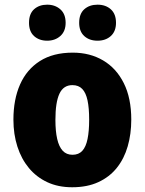

<svg xmlns="http://www.w3.org/2000/svg" viewBox="-20 -787 617 817"><path d="M538.6 -277.8Q538.6 -216.8 523.4 -164.3Q508.3 -111.8 477.1 -72.8Q445.8 -33.7 398.4 -12Q351.1 9.8 287.1 9.8Q227.5 9.8 181.4 -11.7Q135.3 -33.2 103 -72Q70.8 -110.8 54 -163.3Q37.1 -215.8 37.1 -277.8Q37.1 -363.8 65.4 -427.7Q93.8 -491.7 149.9 -527.3Q206.1 -563 289.6 -563Q362.8 -563 418.9 -529.8Q475.1 -496.6 506.8 -433.1Q538.6 -369.6 538.6 -277.8ZM215.8 -276.9Q215.8 -228.5 223.4 -195.6Q231 -162.6 246.8 -145.5Q262.7 -128.4 288.6 -128.4Q314.9 -128.4 330.3 -145.3Q345.7 -162.1 352.5 -195.6Q359.4 -229 359.4 -277.8Q359.4 -327.1 352.5 -359.6Q345.7 -392.1 330.1 -408.4Q314.5 -424.8 288.1 -424.8Q250 -424.8 232.9 -388.2Q215.8 -351.6 215.8 -276.9ZM103.5 -689.9Q103.5 -728.5 125.2 -747.8Q147 -767.1 180.7 -767.1Q214.4 -767.1 236.8 -747.3Q259.3 -727.5 259.3 -689.9Q259.3 -653.8 236.8 -633.8Q214.4 -613.8 180.7 -613.8Q147 -613.8 125.2 -633.3Q103.5 -652.8 103.5 -689.9ZM316.9 -689.9Q316.9 -728.5 338.9 -747.8Q360.8 -767.1 395 -767.1Q429.7 -767.1 451.7 -747.3Q473.6 -727.5 473.6 -689.9Q473.6 -653.8 451.7 -633.8Q429.7 -613.8 395 -613.8Q360.4 -613.8 338.6 -633.5Q316.9 -653.3 316.9 -689.9Z"/></svg>

Font: Open Sans SemiCondensed ExtraBold
Style: Regular
Weight: 800
Width: 4
Designer: Monotype Design Team
Foundry: Monotype Imaging Inc.
Version: Version 3.000